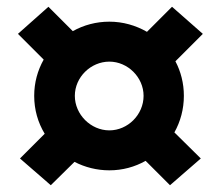

<svg xmlns="http://www.w3.org/2000/svg" viewBox="-20 -587 651 567"><path d="M523 -304C523 -341 514 -376 498 -406L579 -487L488 -567L414 -493C381 -512 343 -523 303 -523C264 -523 227 -513 195 -495L123 -567L33 -487L109 -411C91 -379 81 -343 81 -304C81 -263 92 -225 112 -192L39 -119L130 -40L200 -109C231 -93 266 -84 303 -84C342 -84 378 -94 410 -112L482 -40L573 -119L495 -196C513 -228 523 -265 523 -304ZM201 -304C201 -359 248 -405 303 -405C357 -405 404 -359 404 -304C404 -248 357 -202 303 -202C248 -202 201 -249 201 -304Z"/></svg>

Font: Arthouse Owned
Style: Bold
Weight: 700
Designer: Jeremy Tribby
Foundry: Tribby Type
Version: Version 1.000;PS 001.000;hotconv 1.0.88;makeotf.lib2.5.64775